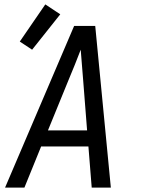

<svg xmlns="http://www.w3.org/2000/svg" viewBox="-20 -853 640 873"><path d="M3 0 317 -735H413L484 0H397L382 -187H167L91 0ZM198 -260H376L358 -490Q355 -524 352.5 -558Q350 -592 347 -627Q334 -592 320 -558Q306 -524 292 -490ZM126 -627 70 -664 186 -833 254 -788Z"/></svg>

Font: Iosevka SS04 Extended
Style: Italic
Weight: 400
Width: 7
Italic angle: -9°
Monospace: yes
Designer: Belleve Invis
Foundry: Belleve Invis
Version: Version 19.0.0; ttfautohint (v1.8.4)